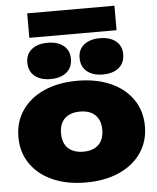

<svg xmlns="http://www.w3.org/2000/svg" viewBox="-65 -1076 941 1149"><g transform="rotate(-5 405.0 -501.5)"><path d="M405 18Q291 18 205.5 -20Q120 -58 72.5 -127Q25 -196 25 -287Q25 -379 72.5 -448Q120 -517 205.5 -555Q291 -593 405 -593Q519 -593 604.5 -555Q690 -517 737.5 -448Q785 -379 785 -287Q785 -196 737.5 -127Q690 -58 604.5 -20Q519 18 405 18ZM405 -167Q445 -167 472.5 -181Q500 -195 514.5 -222Q529 -249 529 -287Q529 -326 514.5 -353Q500 -380 472.5 -394Q445 -408 405 -408Q366 -408 338 -394Q310 -380 295.5 -353Q281 -326 281 -288Q281 -249 295.5 -222Q310 -195 338 -181Q366 -167 405 -167ZM248 -617Q188 -617 152.5 -646Q117 -675 117 -728Q117 -778 152.5 -806.5Q188 -835 248 -835Q308 -835 343.5 -806.5Q379 -778 379 -728Q379 -675 343.5 -646Q308 -617 248 -617ZM562 -617Q502 -617 466.5 -646Q431 -675 431 -728Q431 -778 466.5 -806.5Q502 -835 562 -835Q622 -835 657.5 -806.5Q693 -778 693 -728Q693 -675 657.5 -646Q622 -617 562 -617ZM142 -874V-1021H666V-874Z"/></g></svg>

Font: Bounded
Style: Regular
Weight: 900
Designer: Vlad Churkin
Version: Version 1.0